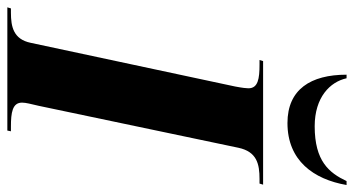

<svg xmlns="http://www.w3.org/2000/svg" viewBox="-280 -742 987 536"><g transform="rotate(90 214.0 -473.5)"><path d="M289 -782C394 -782 446 -855 462 -947H451C428 -898 395 -858 298 -858C217 -858 174 -901 164 -947H154C154 -847 195 -782 289 -782ZM-34 0H310L312 -10H299C260 -10 232 -14 232 -41C232 -52 236 -66 241 -88L358 -645C369 -697 404 -704 445 -704H458L461 -714H116L113 -704H126C165 -704 192 -700 192 -673C192 -668 191 -657 187 -636L65 -65C55 -17 20 -10 -19 -10H-31Z"/></g></svg>

Font: Noto Serif Display SemiCondensed ExtraBold
Style: Italic
Weight: 800
Width: 4
Italic angle: -12°
Designer: Monotype Design Team
Foundry: Monotype Imaging Inc.
Version: Version 2.009